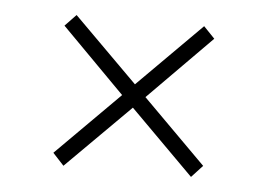

<svg xmlns="http://www.w3.org/2000/svg" viewBox="-34 -519 553 396"><g transform="rotate(5 242.0 -321.0)"><path d="M397 -453.1 266.1 -320.8 397 -189.9 374 -165 242.2 -296.9 109.9 -165 86.9 -189.9 217.8 -320.8 86.9 -453.1 109.9 -477.1 242.2 -345.2 374 -477.1Z"/></g></svg>

Font: Montserrat-Arabic ExtraLight
Style: Regular
Weight: 275
Designer: Mohamed Gaber
Foundry: Kief Type Foundry
Version: Version 5.008;PS 005.008;hotconv 1.0.88;makeotf.lib2.5.64775